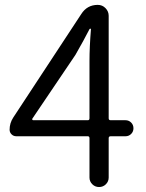

<svg xmlns="http://www.w3.org/2000/svg" viewBox="-20 -752 589 772"><path d="M110.4 -275.4Q108.4 -273.4 109.9 -271Q111.3 -268.6 113.3 -268.6H333Q339.8 -268.6 339.8 -276.4V-506.8Q339.8 -562.5 345.7 -634.8Q345.7 -636.7 343.3 -636.7Q340.8 -636.7 339.8 -634.8Q317.4 -590.8 283.2 -531.2ZM484.4 -268.6Q498 -268.6 507.3 -259.3Q516.6 -250 516.6 -236.3Q516.6 -222.7 507.3 -213.4Q498 -204.1 484.4 -204.1H424.8Q417 -204.1 417 -196.3V-38.1Q417 -22.5 405.8 -11.2Q394.5 0 378.4 0Q362.3 0 351.1 -11.2Q339.8 -22.5 339.8 -38.1V-196.3Q339.8 -204.1 333 -204.1H45.9Q34.2 -204.1 26.4 -211.9Q18.6 -219.7 18.6 -230.5Q18.6 -256.8 33.2 -279.3L306.6 -695.3Q330.1 -732.4 373 -732.4Q391.6 -732.4 404.3 -719.2Q417 -706.1 417 -688.5V-276.4Q417 -268.6 424.8 -268.6Z"/></svg>

Font: Gen Jyuu Gothic P Normal
Style: Regular
Weight: 300
Designer: [Source Han Sans]
Ryoko NISHIZUKA  (kana & ideographs); Paul D. Hunt (Latin, Greek & Cyrillic); Wenlong ZHANG  (bopomofo
Version: Version 1.002.20150607